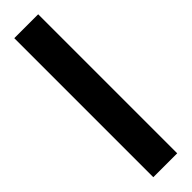

<svg xmlns="http://www.w3.org/2000/svg" viewBox="3 -157 375 375"><g transform="rotate(45 190.0 30.0)"><path d="M-2 63V-3H382V63Z"/></g></svg>

Font: Noto Sans Telugu UI Condensed SemiBold
Style: Regular
Weight: 600
Width: 3
Designer: Jelle Bosma - Monotype Design Team
Foundry: Monotype Imaging Inc.
Version: Version 2.005